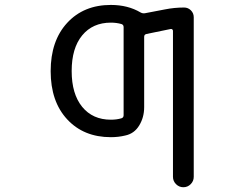

<svg xmlns="http://www.w3.org/2000/svg" viewBox="-20 -578 1040 794"><path d="M438.5 -83Q462.9 -83 482.4 -88.9Q491.2 -91.8 491.2 -101.6V-465.8Q491.2 -475.6 482.4 -478.5Q461.9 -484.4 438.5 -484.4Q363.3 -484.4 319.8 -431.6Q276.4 -378.9 276.4 -284.2Q276.4 -189.5 319.8 -136.2Q363.3 -83 438.5 -83ZM662.1 -539.1Q701.2 -546.9 741.2 -546.9Q757.8 -546.9 769.5 -535.2Q781.2 -523.4 781.2 -506.8V153.3Q781.2 170.9 768.6 183.6Q755.9 196.3 738.3 196.3Q720.7 196.3 708 183.6Q695.3 170.9 695.3 153.3V-450.2Q695.3 -454.1 692.4 -456.5Q689.5 -459 685.5 -458L585.9 -437.5Q576.2 -435.5 576.2 -425.8V-134.8Q576.2 -92.8 555.7 -59.1Q535.2 -25.4 498 -17.6Q469.7 -10.7 438.5 -10.7Q326.2 -10.7 257.8 -84.5Q189.5 -158.2 189.5 -283.7Q189.5 -409.2 257.8 -483.4Q326.2 -557.6 438.5 -557.6Q508.8 -557.6 561.5 -526.4Q570.3 -521.5 580.1 -523.4Z"/></svg>

Font: Rounded-X Mgen+ 1m regular
Style: Regular
Weight: 400
Designer: [Source Han Sans]
Ryoko NISHIZUKA  (kana & ideographs); Paul D. Hunt (Latin, Greek & Cyrillic); Wenlong ZHANG  (bopomofo
Version: Version 1.059.20150602